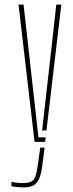

<svg xmlns="http://www.w3.org/2000/svg" viewBox="-20 -620 317 839"><path d="M131 0 61 -600H83L117 -296L148 -20H179.5L177 0ZM164 -50 192 -296 226 -600H248L183 -50ZM83 199Q72 199 56 197.5Q40 196 30 194V175Q40.5 177 53 178.5Q65.5 180 81 180Q116.5 180 127.2 165Q138 150 144 109L156 25H175L164 109Q158 157 140.8 178Q123.5 199 83 199Z"/></svg>

Font: Big Shoulders Stencil Display Thin
Style: Regular
Weight: 100
Designer: Patric King
Foundry: XO Type Co
Version: Version 1.000